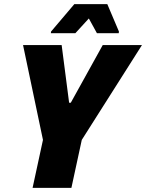

<svg xmlns="http://www.w3.org/2000/svg" viewBox="-20 -905 704 925"><path d="M137 0 187 -231 91 -688H277L313 -410H321L475 -688H664L374 -231L324 0ZM225 -745 226 -753 338 -885H497L553 -753L552 -745H447L408 -816L343 -745Z"/></svg>

Font: Saira Semi Condensed ExtraBold
Style: Italic
Weight: 800
Width: 4
Italic angle: -12°
Designer: Hector Gatti with collaboration of the Omnibus-Type team
Foundry: Omnibus-Type
Version: Version 1.001; ttfautohint (v1.8)